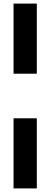

<svg xmlns="http://www.w3.org/2000/svg" viewBox="-20 -828 280 1068"><path d="M55.3 -418V-808H184.8V-418ZM55.3 220V-170H184.8V220Z"/></svg>

Font: Encode Sans Condensed Thin
Style: Regular
Weight: 100
Width: 3
Designer: Multiple Designers
Foundry: Impallari Type
Version: Version 3.002